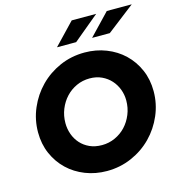

<svg xmlns="http://www.w3.org/2000/svg" viewBox="-131 -1029 1060 1152"><g transform="rotate(-15 399.0 -453.0)"><path d="M51 0ZM785 -380Q785 -302 754.5 -231Q724 -160 671 -106Q618 -52 546 -20.5Q474 11 392 11Q321 11 258.5 -13.5Q196 -38 150 -82Q104 -126 77.5 -186.5Q51 -247 51 -320Q51 -398 81.5 -469Q112 -540 165 -594Q218 -648 289.5 -679.5Q361 -711 444 -711Q515 -711 577.5 -686.5Q640 -662 686 -618Q732 -574 758.5 -513.5Q785 -453 785 -380ZM612 -369Q612 -405 599.5 -438Q587 -471 564 -496.5Q541 -522 508 -537.5Q475 -553 433 -553Q389 -553 351 -535.5Q313 -518 285 -488Q257 -458 240.5 -417.5Q224 -377 224 -331Q224 -295 236 -261.5Q248 -228 271 -202.5Q294 -177 327 -162Q360 -147 403 -147Q446 -147 484.5 -164.5Q523 -182 551 -212Q579 -242 595.5 -282.5Q612 -323 612 -369ZM420 -917H572L412 -784H293ZM638 -917H793L621 -784H511Z"/></g></svg>

Font: Rosa Sans Black
Style: Italic
Weight: 900
Italic angle: -12°
Designer: Pentagram / MCKL
Foundry: Pentagram / MCKL
Version: Version 1.005;September 16, 2019;FontCreator 11.5.0.2425 64-